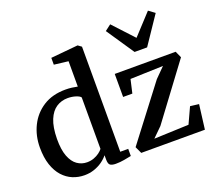

<svg xmlns="http://www.w3.org/2000/svg" viewBox="-143 -1073 1440 1281"><g transform="rotate(-20 577.5 -433.0)"><path d="M251 11Q207 11 167.8 -5.2Q128.5 -21.5 98 -55.2Q67.5 -89 50 -141Q32.5 -193 32.5 -264Q32.5 -347.5 66.8 -417Q101 -486.5 166.2 -528.2Q231.5 -570 325 -570Q348 -570 369.8 -567.2Q391.5 -564.5 409.5 -560.5V-740.5L309 -752.5V-801L499.5 -819H502.5L527 -801V-55H583.5V-4.5Q562.5 0 532.8 5.2Q503 10.5 473 10.5Q447 10.5 433.8 2Q420.5 -6.5 420.5 -38.5V-69Q403.5 -47.5 377.8 -29.2Q352 -11 319.8 0Q287.5 11 251 11ZM296 -64.5Q322.5 -64.5 344.8 -72.8Q367 -81 383.8 -93.5Q400.5 -106 409.5 -118V-483.5Q402 -494.5 375.8 -503Q349.5 -511.5 319 -511.5Q274.5 -511.5 238.8 -488.5Q203 -465.5 181.8 -414.5Q160.5 -363.5 159.5 -279.5Q159 -203 177.2 -155.5Q195.5 -108 226.8 -86.2Q258 -64.5 296 -64.5ZM990.5 -495.5 757.5 -488 735.5 -392H670V-555.5H1102.5L1123.5 -509L837.5 -125L770.5 -59L1016.5 -68.5L1068.5 -181.5L1130 -174L1108 0H656L633.5 -48.5L922 -426.5ZM844.5 -648 712 -844.5 754.5 -877 889 -732 1022.5 -876.5 1066 -844.5 933.5 -648Z"/></g></svg>

Font: Merriweather SemiBold
Style: Regular
Weight: 600
Version: Version 2.100